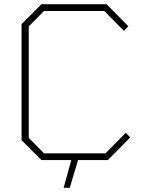

<svg xmlns="http://www.w3.org/2000/svg" viewBox="-20 -757 683 908"><path d="M281 131 317 0H176L82 -94V-643L176 -737H484L587 -633L566 -611L473 -705H188L116 -632V-105L188 -32H479L575 -129L596 -107L490 0H349L310 131Z"/></svg>

Font: Tomorrow ExtraLight
Style: Regular
Weight: 275
Designer: Tony de Marco, Monica Rizzolli
Foundry: Just in Type
Version: Version 2.002